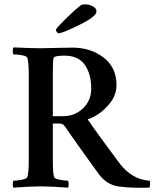

<svg xmlns="http://www.w3.org/2000/svg" viewBox="-20 -865 715 889"><path d="M355.5 -841.8Q361.3 -844.7 373 -844.7Q394.5 -844.7 410.6 -835.4Q426.8 -826.2 426.8 -812.5Q426.8 -789.1 348.1 -750Q269.5 -710.9 251 -710.9Q247.1 -710.9 243.2 -716.3Q239.3 -721.7 239.3 -727.5Q239.3 -733.4 283.2 -776.9Q327.1 -820.3 355.5 -841.8ZM315.4 -644.5Q399.4 -644.5 459.5 -598.6Q519.5 -552.7 519.5 -470.7Q519.5 -418 476.6 -372.6Q433.6 -327.1 385.7 -312.5Q431.6 -245.1 536.1 -105.5Q592.8 -33.2 672.9 -28.3Q675.8 -22.5 674.8 -10.7Q673.8 1 671.9 3.9Q586.9 5.9 543.9 0Q479.5 -2.9 437.5 -58.6Q429.7 -69.3 365.2 -159.2Q300.8 -249 280.3 -280.3Q270.5 -293 256.8 -293H224.6V-127Q224.6 -62.5 230.5 -44.9Q233.4 -37.1 256.8 -32.7Q280.3 -28.3 294.9 -28.3Q297.9 -23.4 297.9 -11.7Q297.9 0 294.9 3.9Q216.8 -2 168 -2Q120.1 -2 42 3.9Q39.1 -1 39.1 -12.2Q39.1 -23.4 42 -28.3Q56.6 -28.3 80.1 -32.7Q103.5 -37.1 106.4 -44.9Q113.3 -65.4 113.3 -127V-515.6Q113.3 -577.1 106.4 -597.7Q103.5 -605.5 80.6 -609.4Q57.6 -613.3 42 -613.3Q39.1 -617.2 39.1 -628.9Q39.1 -640.6 42 -645.5Q126 -641.6 170.9 -641.6Q188.5 -641.6 236.3 -643.1Q284.2 -644.5 315.4 -644.5ZM402.3 -454.1Q402.3 -522.5 372.6 -564.9Q342.8 -607.4 277.3 -607.4Q232.4 -607.4 228.5 -596.7Q224.6 -586.9 224.6 -530.3V-327.1H272.5Q326.2 -327.1 364.3 -363.3Q402.3 -399.4 402.3 -454.1Z"/></svg>

Font: Crimson
Style: Semibold
Weight: 600
Version: Version 0.8